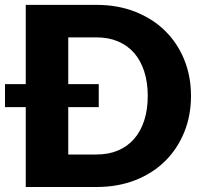

<svg xmlns="http://www.w3.org/2000/svg" viewBox="-22 -748 814 768"><path d="M-2 -411.5H81V-728.5H364Q449 -728.5 518.8 -701Q588.5 -673.5 638 -625Q687.5 -576.5 714.8 -509.8Q742 -443 742 -364.5Q742 -285.5 714.8 -218.8Q687.5 -152 638 -103.2Q588.5 -54.5 518.8 -27.2Q449 0 364 0H81V-319.5H-2ZM569 -364.5Q569 -418.5 555 -462Q541 -505.5 514.8 -535.8Q488.5 -566 450.5 -582.2Q412.5 -598.5 364 -598.5H251V-411.5H373V-319.5H251V-130H364Q412.5 -130 450.5 -146.2Q488.5 -162.5 514.8 -192.8Q541 -223 555 -266.5Q569 -310 569 -364.5Z"/></svg>

Font: Lato Black
Style: Regular
Weight: 900
Designer: Lukasz Dziedzic
Foundry: tyPoland Lukasz Dziedzic
Version: Version 2.007; 2014-02-27